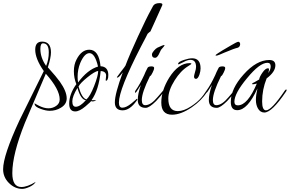

<svg xmlns="http://www.w3.org/2000/svg" viewBox="-190 -718 1859 1232"><path d="M-47 494Q-95 494 -133 456Q-170 419 -170 368Q-170 280 -65 54L91 -262Q36 -341 36 -399Q36 -451 80 -451Q137 -451 137 -382Q137 -348 117 -286Q146 -254 165 -231Q184 -208 194 -194Q238 -132 238 -87Q238 -49 201 -27Q169 -7 129 -7Q104 -7 72 -19Q32 -32 32 -53Q32 -54 32.5 -54.5Q33 -55 33 -56Q33 -56 33 -56Q31 -54 61 -39Q93 -23 121 -23Q148 -23 170.5 -38.5Q193 -54 193 -80Q193 -145 104 -245L-30 70Q-111 272 -111 393Q-111 482 -53 482Q-15 482 39 449Q29 467 2 480Q-28 494 -47 494ZM106 -295Q123 -335 123 -382Q123 -440 86 -440Q69 -440 69 -404Q69 -348 106 -295Z M293 -3Q254 -3 254 -53Q254 -114 300 -178Q284 -217 284 -261Q284 -304 301 -336Q333 -399 383 -399Q445 -399 455 -293Q480 -292 492.5 -277.5Q505 -263 505 -237Q505 -217 500.5 -208.5Q496 -200 492 -200Q488 -200 488 -204Q488 -209 489.5 -216Q491 -223 491 -233Q491 -247 481 -254.5Q471 -262 456 -262Q444 -140 397 -75H428Q415 -67 405 -67Q403 -67 399.5 -68Q396 -69 394 -69Q396 -68 359 -36Q320 -3 293 -3ZM311 -189Q372 -271 439 -291Q419 -377 384 -377Q352 -377 325 -314Q308 -272 308 -225Q308 -206 311 -189ZM365 -80Q389 -102 414 -166Q440 -232 440 -263Q418 -260 371 -222Q325 -185 314 -163Q335 -87 365 -80ZM296 -33Q324 -33 361 -75Q328 -79 307 -154Q274 -99 274 -68Q274 -33 296 -33Z M597 -10Q547 -10 547 -61Q547 -116 598 -254Q573 -220 563 -220Q560 -220 560 -223Q560 -224 586 -258Q599 -275 606.5 -284.5Q614 -294 615 -297Q620 -311 629 -333Q638 -355 650 -383Q672 -433 695 -483.5Q718 -534 743 -585Q751 -602 763.5 -626Q776 -650 793 -681Q804 -698 834 -698Q852 -698 852 -689Q852 -686 851 -684L797 -564L775 -516Q768 -512 757 -501Q757 -501 746.5 -480Q736 -459 714 -418Q573 -144 573 -60Q573 -27 595 -27Q620 -27 654 -55Q689 -84 687 -84Q691 -84 691 -80Q691 -76 687 -72Q643 -10 597 -10Z M805 -347Q785 -347 785 -368Q785 -378 797.5 -392.5Q810 -407 820 -412Q856 -429 863 -429Q866 -429 866 -427Q866 -424 843 -398Q841 -396 828 -367Q817 -347 805 -347ZM745 -26Q694 -26 694 -77Q694 -115 714 -173L696 -145Q683 -123 678 -123Q676 -123 676 -126Q676 -134 682 -141Q706 -174 735 -236Q738 -244 743.5 -256Q749 -268 757 -283Q762 -292 782 -292Q799 -292 799 -282Q799 -271 789 -252Q780 -232 772 -229Q720 -125 720 -76Q720 -43 742 -43Q778 -43 821 -95Q866 -147 865 -147Q867 -147 867 -144Q867 -143 865 -137Q856 -121 842.5 -104.5Q829 -88 812 -70Q768 -26 745 -26Z M1068 -212Q1055 -212 1055 -227Q1055 -233 1061 -254Q1068 -275 1068 -289Q1068 -334 1032 -334Q1013 -334 986 -319Q958 -305 957 -305Q953 -305 953 -308Q953 -322 992 -334Q1022 -344 1043 -344Q1097 -344 1097 -279Q1097 -261 1090 -240Q1080 -212 1068 -212ZM914 18Q845 18 845 -60Q845 -138 896 -220Q955 -313 1027 -313Q1038 -313 1038 -309Q1038 -306 1018 -294Q969 -264 931 -203Q890 -138 890 -86Q890 -5 951 -5Q989 -5 1035 -35Q1055 -48 1072.5 -62.5Q1090 -77 1104 -94Q1109 -100 1116 -109Q1123 -118 1131 -131Q1140 -146 1145 -146Q1145 -146 1147 -144Q1147 -141 1138 -127Q1121 -101 1097 -76.5Q1073 -52 1041 -30Q971 18 914 18Z M1201 -26Q1150 -26 1150 -77Q1150 -115 1170 -173L1152 -145Q1139 -123 1134 -123Q1132 -123 1132 -126Q1132 -134 1138 -141Q1162 -174 1191 -236Q1194 -244 1199.5 -256Q1205 -268 1213 -283Q1218 -292 1238 -292Q1255 -292 1255 -282Q1255 -271 1245 -252Q1236 -232 1228 -229Q1176 -125 1176 -76Q1176 -43 1198 -43Q1234 -43 1277 -95Q1322 -147 1321 -147Q1323 -147 1323 -144Q1323 -143 1321 -137Q1312 -121 1298.5 -104.5Q1285 -88 1268 -70Q1224 -26 1201 -26ZM1198 -361Q1193 -361 1193 -364Q1193 -366 1209.5 -377Q1226 -388 1238 -395Q1246 -400 1261 -408.5Q1276 -417 1292.5 -427Q1309 -437 1322 -443.5Q1335 -450 1339 -450Q1345 -450 1348 -445Q1351 -440 1351 -435Q1351 -428 1347.5 -421.5Q1344 -415 1336 -412Q1329 -410 1320 -407.5Q1311 -405 1304 -402Q1289 -396 1276.5 -391Q1264 -386 1249 -380Q1231 -372 1217.5 -366.5Q1204 -361 1198 -361Z M1506 4Q1479 4 1464 -24Q1452 -47 1452 -77Q1452 -92 1454.5 -110.5Q1457 -129 1462 -151Q1399 -11 1332 -11Q1291 -11 1291 -64Q1291 -149 1373 -240Q1456 -333 1538 -333Q1577 -333 1577 -299Q1577 -257 1521 -215Q1492 -143 1492 -67Q1492 -10 1517 -10Q1552 -10 1637 -136Q1643 -144 1646 -144Q1649 -144 1649 -140Q1649 -135 1645 -130Q1555 4 1506 4ZM1336 -42Q1399 -42 1458 -182Q1450 -180 1443.5 -178.5Q1437 -177 1432 -177Q1428 -177 1428 -180Q1428 -185 1442 -190L1473 -208Q1475 -225 1494 -252Q1513 -280 1530 -280Q1536 -280 1536 -271Q1536 -264 1531 -249Q1547 -271 1547 -292Q1547 -315 1526 -315Q1476 -315 1395 -216Q1314 -119 1314 -65Q1314 -42 1336 -42Z"/></svg>

Font: Love Light
Style: Regular
Weight: 400
Designer: Robert E. Leuschke
Foundry: Robert E. Leuschke
Version: Version 1.010; ttfautohint (v1.8.3)